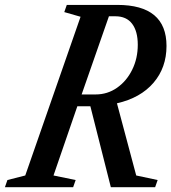

<svg xmlns="http://www.w3.org/2000/svg" viewBox="-74 -782 715 802"><path d="M-53.5 0 -43 -30 31.5 -49 262.5 -712 194.5 -731.5 205 -761.5H416Q621.5 -761.5 621.5 -590Q621.5 -499.5 567.2 -436.2Q513 -373 414.5 -350.5L495 -49L584.5 -30L574 0H389L303.5 -338H249L149.5 -49L242 -30L231.5 0ZM267 -387.5H325.5Q375 -387.5 415 -415.5Q455 -443.5 478.2 -490.8Q501.5 -538 501.5 -595Q501.5 -651.5 477.8 -682.8Q454 -714 408 -714H381Z"/></svg>

Font: Libre Caslon Condensed SemiBold Italic
Style: Regular
Weight: 600
Italic angle: -22.583°
Designer: Pablo Impallari, Rodrigo Fuenzalida, Katja Schimmel, Ertekin Erdin
Foundry: Pablo Impallari, Rodrigo Fuenzalida
Version: Version 2.000; ttfautohint (v1.8.4.7-5d5b);gftools[0.9.33]